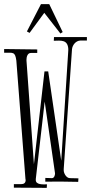

<svg xmlns="http://www.w3.org/2000/svg" viewBox="-20 -906 440 928"><path d="M241 -727 240 -709C275 -710 307 -715 310 -670C310 -667 310 -665 310 -662L276 -129L213 -561H195L144 -112L108 -613C108 -615 108 -616 108 -618C108 -631 113 -650 129 -650C139 -650 149 -650 160 -650V-667L0 -669V-651C44 -651 53 -657 59 -613L103 -41C103 -39 104 -37 104 -36C104 -22 96 -16 82 -16H47V1L206 2L207 -15C190 -15 151 -11 153 -38V-41L196 -415C246 -71 246 -70 246 -68C246 -59 242 -45 231 -45L199 -46V-28C252 -29 305 -28 358 -27L359 -44L318 -45C300 -45 287 -70 288 -85V-89L328 -668C330 -688 346 -709 368 -710C378 -710 389 -710 400 -710V-727ZM218 -886H178L110 -754L123 -747L194 -844L272 -744L283 -751Z"/></svg>

Font: Bigelow Rules
Style: Regular
Weight: 400
Designer: Astigmatic (AOETI)
Foundry: Astigmatic (AOETI)
Version: Version 1.000